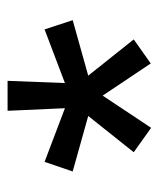

<svg xmlns="http://www.w3.org/2000/svg" viewBox="25 -812 428 519"><g transform="rotate(-90 239.5 -553.0)"><path d="M153 -359 87 -406 185 -529 35 -571 61 -647 206 -592 199 -747H280L274 -592L419 -647L444 -571L294 -529L392 -406L327 -360L240 -490Z"/></g></svg>

Font: IBM Plex Sans Thai Looped Text
Style: Regular
Weight: 450
Designer: Mike Abbink, Paul van der Laan, Pieter van Rosmalen, Ben Mitchell, Mark Frömberg
Foundry: Bold Monday
Version: Version 1.1